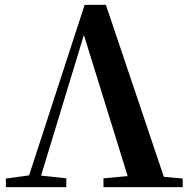

<svg xmlns="http://www.w3.org/2000/svg" viewBox="-20 -765 774 785"><path d="M251 0V-36L148 -47L323 -622L502 -45L403 -36V0H727V-35L650 -42L413 -745H326L99 -48L4 -35V0Z"/></svg>

Font: AllPunType Bold
Style: Regular
Weight: 700
Version: 1.0